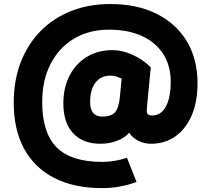

<svg xmlns="http://www.w3.org/2000/svg" viewBox="-20 -714 1059 962"><path d="M543.5 -462.9Q591.8 -462.9 643.6 -439.7Q695.3 -416.5 735.4 -377L717.8 -193.8Q716.8 -181.6 716.1 -172.1Q715.3 -162.6 715.3 -157.2Q715.3 -135.3 742.7 -135.3Q786.6 -135.3 811 -179.9Q835.4 -224.6 835.4 -304.2Q835.4 -384.8 797.9 -443.4Q760.3 -502 690.9 -533.7Q621.6 -565.4 525.9 -565.4Q425.8 -565.4 350.3 -520Q274.9 -474.6 233.2 -393.1Q191.4 -311.5 191.4 -202.1Q191.4 -47.9 264.2 24.7Q336.9 97.2 492.2 97.2Q552.7 97.2 616.2 76.7L664.1 197.8Q580.6 228.5 492.2 228.5Q351.6 228.5 252.4 178Q153.3 127.4 101.1 31.7Q48.8 -64 48.8 -199.7Q48.8 -310.5 83.5 -401.1Q118.2 -491.7 182.4 -557.4Q246.6 -623 335.4 -658.4Q424.3 -693.8 532.7 -693.8Q666.5 -693.8 764.4 -645Q862.3 -596.2 916 -507.1Q969.7 -418 969.7 -296.4Q969.7 -204.6 940.7 -136.5Q911.6 -68.4 859.1 -31Q806.6 6.3 735.8 6.3Q702.1 6.3 672.4 -9Q642.6 -24.4 627 -49.3Q607.4 -24.4 567.6 -9Q527.8 6.3 483.4 6.3Q395 6.3 346.2 -46.6Q297.4 -99.6 297.4 -195.3Q297.4 -274.9 328.4 -335Q359.4 -395 415 -429Q470.7 -462.9 543.5 -462.9ZM532.2 -335Q484.9 -335 458.3 -300Q431.6 -265.1 431.6 -202.6Q431.6 -129.9 492.2 -129.9Q538.1 -129.9 557.1 -152.3Q576.2 -174.8 581.5 -235.4L589.4 -320.3Q571.3 -328.6 558.8 -331.8Q546.4 -335 532.2 -335Z"/></svg>

Font: Estedad-FD Black
Style: Regular
Weight: 900
Designer: Amin Abedi
Version: Version 7.3